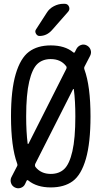

<svg xmlns="http://www.w3.org/2000/svg" viewBox="-20 -980 540 1014"><path d="M315.4 -960H321.3Q337.9 -960 344.2 -945.3Q350.6 -930.7 339.8 -918L253.9 -820.3Q226.6 -790 188.5 -790Q176.8 -790 169.9 -802.2Q163.1 -814.5 169.9 -824.2L226.6 -912.1Q240.2 -934.6 264.6 -947.3Q289.1 -960 315.4 -960ZM248 -668Q205.1 -668 177.7 -642.6Q150.4 -617.2 134.3 -549.3Q118.2 -481.4 118.2 -365.2Q118.2 -284.2 126 -221.7Q126 -219.7 127.9 -219.7Q129.9 -219.7 130.9 -221.7L330.1 -616.2Q334 -625 329.1 -630.9Q300.8 -668 248 -668ZM370.1 -507.8Q370.1 -509.8 368.2 -509.8Q366.2 -509.8 365.2 -507.8L166 -114.3Q163.1 -105.5 167 -98.6Q196.3 -61.5 248 -61.5Q292 -61.5 319.3 -87.4Q346.7 -113.3 362.3 -181.2Q377.9 -249 377.9 -365.2Q377.9 -446.3 370.1 -507.8ZM40 -43.9 69.3 -100.6Q74.2 -107.4 70.3 -117.2Q38.1 -205.1 38.1 -365.2Q38.1 -504.9 63 -588.9Q87.9 -672.9 132.8 -706.5Q177.7 -740.2 248 -740.2Q322.3 -740.2 366.2 -704.1Q372.1 -698.2 376 -706.1L383.8 -721.7Q391.6 -736.3 407.2 -742.2Q422.9 -748 438 -740.2Q453.1 -732.4 458.5 -716.8Q463.9 -701.2 456.1 -685.5L426.8 -628.9Q422.9 -622.1 425.8 -613.3Q458 -525.4 458 -365.2Q458 -225.6 433.6 -141.1Q409.2 -56.6 364.3 -23.4Q319.3 9.8 248 9.8Q174.8 9.8 129.9 -26.4Q124 -32.2 120.1 -24.4L112.3 -7.8Q105.5 6.8 89.4 12.2Q73.2 17.6 58.1 9.8Q43 2 38.1 -13.7Q33.2 -29.3 40 -43.9Z"/></svg>

Font: Rounded Mgen+ 1m regular
Style: Regular
Weight: 400
Designer: [Source Han Sans]
Ryoko NISHIZUKA  (kana & ideographs); Paul D. Hunt (Latin, Greek & Cyrillic); Wenlong ZHANG  (bopomofo
Version: Version 1.059.20150602